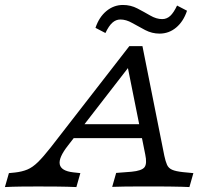

<svg xmlns="http://www.w3.org/2000/svg" viewBox="-78 -758 830 778"><path d="M197.6 -168.5Q158.9 -119.4 164.1 -92.3Q169.4 -65.3 218.5 -59.7L247.6 -56.5L231.5 0Q195.2 -1.6 155.6 -2Q116.1 -2.4 75.8 -2.4Q41.1 -2.4 6.5 -2Q-28.2 -1.6 -58.1 0L-41.9 -56.5L-17.7 -58.9Q11.3 -62.1 32.7 -71Q54 -79.8 75.8 -101.2Q97.6 -122.6 127.4 -160.5L446 -571H499.2L587.9 -126.6Q592.7 -104 598.8 -90.3Q604.8 -76.6 619.4 -70.2Q633.9 -63.7 663.7 -60.5L705.6 -56.5L689.5 0Q678.2 -0.8 658.5 -1.2Q638.7 -1.6 616.9 -2Q595.2 -2.4 575.8 -2.4H572.6Q550.8 -2.4 525.8 -2.4Q500.8 -2.4 475 -2.4Q449.2 -2.4 424.2 -2Q399.2 -1.6 376.6 -0.8L392.7 -57.3L454.8 -62.1Q496.8 -66.1 507.7 -80.6Q518.5 -95.2 510.5 -132.3L436.3 -502.4L460.5 -508.1ZM200 -198.4 242.7 -254.8H509.7L516.9 -198.4ZM568.5 -621.8Q537.9 -621.8 510.1 -636.3Q482.3 -650.8 457.7 -664.9Q433.1 -679 409.7 -679Q391.9 -679 377.4 -666.1Q362.9 -653.2 349.2 -624.2L308.9 -645.2Q323.4 -688.7 353.2 -713.3Q383.1 -737.9 420.2 -737.9Q451.6 -737.9 478.6 -723.8Q505.6 -709.7 530.6 -695.2Q555.6 -680.6 579 -680.6Q597.6 -680.6 611.7 -693.5Q625.8 -706.5 639.5 -735.5L679.8 -714.5Q665.3 -671 635.9 -646.4Q606.5 -621.8 568.5 -621.8Z"/></svg>

Font: Playfair 5pt SemiExpanded Light
Style: Italic
Weight: 300
Width: 6
Italic angle: -15.6°
Designer: Claus Eggers Sørensen
Foundry: Claus Eggers Sørensen
Version: Version 2.203